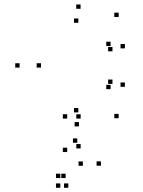

<svg xmlns="http://www.w3.org/2000/svg" viewBox="-20 -560 660 884"><path d="M526.3 -15.7V-35.7H506.3V-15.7ZM555 -160.3V-180.3H535V-160.3ZM497.8 -173.8V-193.8H477.8V-173.8ZM489.2 -149.5V-169.5H469.2V-149.5ZM340.7 -42.5V-62.5H320.7V-42.5ZM168.8 -248.8V-268.8H148.8V-248.8ZM340.7 -455V-475H320.7V-455ZM489.2 -348V-368H469.2V-348ZM497.8 -323.7V-343.7H477.8V-323.7ZM555 -337.3V-357.3H535V-337.3ZM526.3 -481.8V-501.8H506.3V-481.8ZM351 -519.5V-539.5H331V-519.5ZM70.2 -248.8V-268.8H50.2V-248.8ZM343.5 22V2H323.5V22ZM294.7 304.5V284.5H274.7V304.5ZM444.7 203V183H424.7V203ZM335.8 97.3V77.3H315.8V97.3ZM351.3 123.3V103.3H331.3V123.3ZM351.3 -14V-34H331.3V-14ZM289.3 -14V-34H269.3V-14ZM289.3 140V120H269.3V140ZM361.7 203.3V183.3H341.7V203.3ZM282.2 259.7V239.7H262.2V259.7ZM257.7 259.7V239.7H237.7V259.7ZM257.7 304.5V284.5H237.7V304.5Z"/></svg>

Font: Monaspace Xenon Dots Var
Style: Regular
Weight: 400
Designer: Riley Cran and the Lettermatic Team
Version: Version 1.100 (Monaspace Xenon Dots)